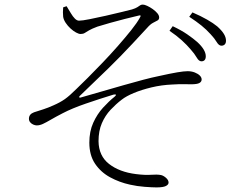

<svg xmlns="http://www.w3.org/2000/svg" viewBox="-20 -769 1040 836"><path d="M944 -570Q933 -570 923.5 -586Q914 -602 897 -620Q879 -640 857.5 -657.5Q836 -675 804 -696L818 -715Q855 -699 882 -683.5Q909 -668 926 -654Q946 -636 955 -621Q964 -606 964 -592Q964 -581 958.5 -575.5Q953 -570 944 -570ZM857 -502Q846 -502 836.5 -518.5Q827 -535 810 -554Q794 -573 771.5 -593.5Q749 -614 718 -635L732 -655Q770 -637 796 -619Q822 -601 839 -586Q876 -552 876 -524Q876 -513 871 -507.5Q866 -502 857 -502ZM661 47Q643 47 610 44.5Q577 42 546 35Q500 25 459.5 3Q419 -19 394 -56Q369 -93 369 -148Q369 -197 386 -234.5Q403 -272 428.5 -300Q454 -328 479 -348Q486 -354 484.5 -356.5Q483 -359 474 -357Q415 -339 354 -318Q293 -297 253 -276Q222 -260 201.5 -248Q181 -236 167 -229.5Q153 -223 140 -223Q133 -223 125 -226.5Q117 -230 111.5 -236.5Q106 -243 106 -252Q106 -262 111.5 -269Q117 -276 128 -280Q147 -286 168.5 -293Q190 -300 212 -310Q242 -323 262.5 -337.5Q283 -352 312 -381Q332 -400 362 -430Q392 -460 426.5 -496Q461 -532 493.5 -569Q526 -606 551.5 -638Q577 -670 589 -692Q594 -700 591.5 -701.5Q589 -703 583 -701Q556 -695 523.5 -686.5Q491 -678 460 -669.5Q429 -661 404 -653Q380 -644 368 -637Q356 -630 349 -625.5Q342 -621 331 -621Q323 -621 311 -627.5Q299 -634 287 -645Q275 -656 266 -669.5Q257 -683 255 -696Q254 -704 254 -715.5Q254 -727 255 -737L270 -742Q280 -726 288.5 -711.5Q297 -697 306 -688Q315 -679 324 -679Q338 -679 370.5 -685.5Q403 -692 441 -700.5Q479 -709 511 -717Q543 -725 555 -728Q571 -733 578.5 -738Q586 -743 590.5 -746Q595 -749 602 -749Q609 -749 621 -743.5Q633 -738 645 -729.5Q657 -721 665 -711.5Q673 -702 673 -693Q673 -684 666 -680Q659 -676 647 -670Q635 -664 621 -648Q585 -609 557 -579Q529 -549 504 -523.5Q479 -498 453 -472.5Q427 -447 396.5 -418Q366 -389 327 -351Q324 -348 325 -345.5Q326 -343 330 -344Q372 -356 420.5 -370Q469 -384 516 -397.5Q563 -411 603 -421.5Q643 -432 668 -437Q722 -449 751.5 -454Q781 -459 797 -459Q814 -459 828 -453.5Q842 -448 850 -440Q858 -432 858 -423Q858 -413 848 -407.5Q838 -402 812 -402Q797 -402 780 -402.5Q763 -403 730 -401Q683 -399 639.5 -388.5Q596 -378 562.5 -364Q529 -350 510 -335Q485 -316 461.5 -291Q438 -266 423.5 -232.5Q409 -199 409 -154Q410 -90 455 -55Q500 -20 572 -11Q612 -6 638 -8Q664 -10 680 -7Q691 -5 702.5 5Q714 15 714 26Q714 35 702 41Q690 47 661 47Z"/></svg>

Font: Noto Serif JP ExtraLight ExtraLight
Style: Regular
Weight: 250
Version: Version 2.003-H1;hotconv 1.1.1;makeotfexe 2.6.0